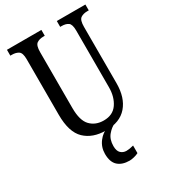

<svg xmlns="http://www.w3.org/2000/svg" viewBox="-228 -819 1022 1164"><g transform="rotate(-30 283.0 -237.0)"><path d="M293 10Q201 10 146.5 -42Q92 -94 92 -216V-605Q92 -649 74 -661Q56 -673 28 -673H17V-714H258V-673H248Q220 -673 202 -660.5Q184 -648 184 -601V-210Q184 -122 219.5 -85.5Q255 -49 312 -49Q376 -49 407.5 -95Q439 -141 439 -208V-605Q439 -649 422 -661Q405 -673 376 -673H366V-714H566V-673H555Q527 -673 509 -660.5Q491 -648 491 -601V-206Q491 -106 441 -48Q391 10 293 10ZM326 240Q274 240 245 213.5Q216 187 216 130Q216 83 244 46.5Q272 10 309 0H358Q333 10 308.5 39Q284 68 284 115Q284 149 300 164Q316 179 339 179Q359 179 389 171V224Q376 231 357.5 235.5Q339 240 326 240Z"/></g></svg>

Font: Noto Serif Tamil ExtraCondensed
Style: Regular
Weight: 400
Width: 2
Designer: Indian Type Foundry, Tom Grace, and the Monotype Design Team
Foundry: Monotype Imaging Inc.
Version: Version 2.004; ttfautohint (v1.8.4.7-5d5b)